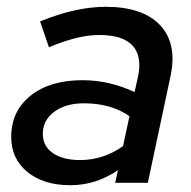

<svg xmlns="http://www.w3.org/2000/svg" viewBox="-20 -538 562 565"><path d="M187 7Q108 7 60.5 -32Q13 -71 13 -135Q13 -211 70 -256.5Q127 -302 223 -302Q264 -302 303.5 -292.5Q343 -283 376 -267L386 -312Q399 -373 370 -404Q341 -435 272 -435Q241 -435 205.5 -426.5Q170 -418 124 -399L98 -475Q152 -497 200 -507.5Q248 -518 291 -518Q400 -518 451 -464Q502 -410 482 -315L415 0H319L327 -37Q294 -15 259.5 -4Q225 7 187 7ZM106 -144Q106 -108 135.5 -87.5Q165 -67 216 -67Q250 -67 282 -77.5Q314 -88 342 -108L361 -196Q334 -215 300.5 -224.5Q267 -234 227 -234Q173 -234 139.5 -209Q106 -184 106 -144Z"/></svg>

Font: Red Hat Display Medium
Style: Italic
Weight: 500
Italic angle: -12°
Designer: Pentagram / MCKL
Foundry: Pentagram / MCKL
Version: Version 1.003; Red Hat Display Medium Italic